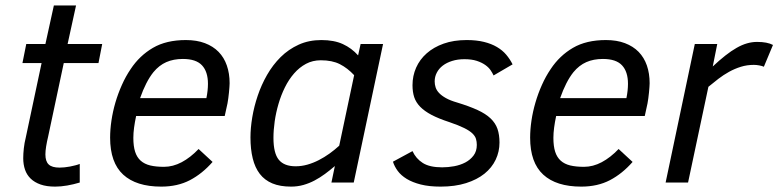

<svg xmlns="http://www.w3.org/2000/svg" viewBox="-20 -675 2878 710"><path d="M274.9 0Q252.4 6.8 228.5 11Q204.6 15.1 184.1 15.1Q152.3 15.1 130.1 7.3Q107.9 -0.5 93.5 -14.4Q79.1 -28.3 72.5 -47.6Q65.9 -66.9 65.9 -89.8Q65.9 -106.4 68.1 -126.5Q70.3 -146.5 75.2 -166L133.8 -441.9H63L77.1 -512.2H147.9L179.2 -654.8H261.2L230 -512.2H357.9L344.2 -441.9H215.8L158.2 -170.9Q153.3 -150.4 150.6 -133.5Q147.9 -116.7 147.9 -104Q147.9 -78.1 160.2 -66.7Q172.4 -55.2 200.2 -55.2Q209 -55.2 218.8 -56.2Q228.5 -57.1 238.5 -59.1Q248.5 -61 258.1 -63.5Q267.6 -65.9 274.9 -68.8Z M483.4 -246.1Q478.5 -223.1 475.8 -203.1Q473.1 -183.1 473.1 -165Q473.1 -134.3 479.7 -113.8Q486.3 -93.3 500.2 -80.8Q514.2 -68.4 535.4 -63.2Q556.6 -58.1 586.4 -58.1Q619.6 -58.1 651.9 -75.2Q684.1 -92.3 714.4 -124L766.1 -76.2Q728 -32.7 682.4 -8.8Q636.7 15.1 576.2 15.1Q483.9 15.1 435.5 -29.3Q387.2 -73.7 387.2 -166Q387.2 -195.8 392.1 -229Q397 -262.2 406.7 -295.7Q416.5 -329.1 430.7 -360.8Q444.8 -392.6 463.4 -419.9Q496.1 -469.2 545.4 -498Q594.7 -526.9 667.5 -526.9Q707.5 -526.9 737.8 -515.4Q768.1 -503.9 788.3 -483.2Q808.6 -462.4 818.8 -432.9Q829.1 -403.3 829.1 -367.2Q829.1 -362.3 828.4 -353Q827.6 -343.8 826.7 -333Q825.7 -322.3 824.2 -311.5Q822.8 -300.8 821.3 -293L811 -246.1ZM743.2 -312Q749 -340.3 749 -365.2Q749 -409.7 727.1 -433.3Q705.1 -457 656.2 -457Q621.6 -457 595 -445.3Q568.4 -433.6 547.4 -408.2Q519.5 -373.5 498 -312Z M906.2 -167Q906.2 -201.2 912.8 -241Q919.4 -280.8 932.9 -320.8Q946.3 -360.8 967.5 -397.9Q988.8 -435.1 1017.8 -463.9Q1046.9 -492.7 1084.5 -509.8Q1122.1 -526.9 1168.5 -526.9Q1215.3 -526.9 1247.8 -512Q1280.3 -497.1 1304.2 -470.2L1313.5 -512.2H1396.5L1288.1 0H1205.6L1218.3 -61Q1200.2 -45.4 1181.6 -31.7Q1163.1 -18.1 1143.3 -7.6Q1123.5 2.9 1101.8 9Q1080.1 15.1 1056.2 15.1Q1015.6 15.1 987.1 3.2Q958.5 -8.8 940.7 -32Q922.9 -55.2 914.6 -89.1Q906.2 -123 906.2 -167ZM1289.6 -397Q1265.1 -423.3 1236.8 -437.7Q1208.5 -452.1 1166.5 -452.1Q1136.2 -452.1 1111.6 -439Q1086.9 -425.8 1067.4 -403.3Q1047.9 -380.9 1033.4 -351.6Q1019 -322.3 1009.8 -290.5Q1000.5 -258.8 995.8 -226.3Q991.2 -193.8 991.2 -165Q991.2 -108.4 1011 -84.2Q1030.8 -60.1 1073.2 -60.1Q1095.2 -60.1 1116.7 -66.2Q1138.2 -72.3 1158.7 -82.8Q1179.2 -93.3 1198.2 -106.9Q1217.3 -120.6 1234.4 -136.2Z M1505.4 -116.2Q1518.1 -88.4 1543.5 -72.3Q1568.8 -56.2 1615.2 -56.2Q1636.7 -56.2 1659.4 -60.3Q1682.1 -64.5 1700.7 -74.2Q1719.2 -84 1731.2 -99.9Q1743.2 -115.7 1743.2 -139.2Q1743.2 -150.9 1740.2 -161.1Q1737.3 -171.4 1727.1 -181.4Q1716.8 -191.4 1696.8 -201.4Q1676.8 -211.4 1642.6 -223.1Q1602.1 -236.3 1575.7 -250.2Q1549.3 -264.2 1533.7 -280.3Q1518.1 -296.4 1511.7 -315.7Q1505.4 -335 1505.4 -359.9Q1505.4 -394.5 1518.8 -424.8Q1532.2 -455.1 1557.9 -477.8Q1583.5 -500.5 1620.6 -513.7Q1657.7 -526.9 1705.6 -526.9Q1742.2 -526.9 1769.8 -520Q1797.4 -513.2 1817.6 -501.2Q1837.9 -489.3 1851.8 -472.9Q1865.7 -456.5 1875.5 -437L1805.2 -396Q1801.3 -404.8 1794.2 -415.3Q1787.1 -425.8 1774.4 -434.8Q1761.7 -443.8 1742.9 -450Q1724.1 -456.1 1697.3 -456.1Q1672.4 -456.1 1652.1 -449.7Q1631.8 -443.4 1617.4 -432.4Q1603 -421.4 1595.2 -406.2Q1587.4 -391.1 1587.4 -374Q1587.4 -362.8 1590.8 -352.1Q1594.2 -341.3 1603.5 -331.3Q1612.8 -321.3 1628.9 -312.3Q1645 -303.2 1670.4 -295.9Q1715.3 -282.2 1745.6 -268.3Q1775.9 -254.4 1793.9 -237.3Q1812 -220.2 1819.6 -198.5Q1827.1 -176.8 1827.1 -147.9Q1827.1 -114.3 1813 -84.5Q1798.8 -54.7 1771.5 -32.7Q1744.1 -10.7 1703.4 2.2Q1662.6 15.1 1609.4 15.1Q1566.9 15.1 1536.1 7.3Q1505.4 -0.5 1484.1 -13.4Q1462.9 -26.4 1450.7 -43Q1438.5 -59.6 1433.1 -77.1Z M2036.6 -246.1Q2031.7 -223.1 2029.1 -203.1Q2026.4 -183.1 2026.4 -165Q2026.4 -134.3 2033 -113.8Q2039.6 -93.3 2053.5 -80.8Q2067.4 -68.4 2088.6 -63.2Q2109.9 -58.1 2139.6 -58.1Q2172.9 -58.1 2205.1 -75.2Q2237.3 -92.3 2267.6 -124L2319.3 -76.2Q2281.2 -32.7 2235.6 -8.8Q2189.9 15.1 2129.4 15.1Q2037.1 15.1 1988.8 -29.3Q1940.4 -73.7 1940.4 -166Q1940.4 -195.8 1945.3 -229Q1950.2 -262.2 1960 -295.7Q1969.7 -329.1 1983.9 -360.8Q1998 -392.6 2016.6 -419.9Q2049.3 -469.2 2098.6 -498Q2147.9 -526.9 2220.7 -526.9Q2260.7 -526.9 2291 -515.4Q2321.3 -503.9 2341.6 -483.2Q2361.8 -462.4 2372.1 -432.9Q2382.3 -403.3 2382.3 -367.2Q2382.3 -362.3 2381.6 -353Q2380.9 -343.8 2379.9 -333Q2378.9 -322.3 2377.4 -311.5Q2376 -300.8 2374.5 -293L2364.3 -246.1ZM2296.4 -312Q2302.2 -340.3 2302.2 -365.2Q2302.2 -409.7 2280.3 -433.3Q2258.3 -457 2209.5 -457Q2174.8 -457 2148.2 -445.3Q2121.6 -433.6 2100.6 -408.2Q2072.8 -373.5 2051.3 -312Z M2804.7 -428.2Q2798.3 -431.2 2787.8 -433.1Q2777.3 -435.1 2767.6 -435.1Q2742.2 -435.1 2719.5 -428Q2696.8 -420.9 2676 -409.4Q2655.3 -397.9 2636.5 -383.5Q2617.7 -369.1 2599.6 -354L2524.4 0H2441.4L2549.3 -512.2H2632.3L2615.7 -429.2Q2640.6 -452.6 2662.4 -469.7Q2684.1 -486.8 2703.9 -498Q2723.6 -509.3 2742.2 -514.6Q2760.7 -520 2779.8 -520Q2817.4 -520 2838.4 -508.8Z"/></svg>

Font: Lorenzo Sans
Style: Italic
Weight: 400
Italic angle: -12°
Foundry: Intel Corporation
Version: Version 1.00; ttfautohint (v1.5)